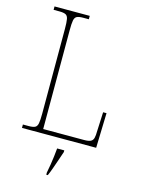

<svg xmlns="http://www.w3.org/2000/svg" viewBox="-136 -792 807 1090"><g transform="rotate(15 267.0 -246.5)"><path d="M45 0V-20H79Q104 -20 116 -26Q128 -32 131.5 -51Q135 -70 135 -108V-606Q135 -645 131.5 -663.5Q128 -682 116 -688Q104 -694 79 -694H45V-714H252V-694H219Q194 -694 182 -688Q170 -682 166.5 -663.5Q163 -645 163 -606V-25H403Q429 -25 441.5 -31Q454 -37 458 -52Q462 -67 462 -94L467 -205H487L481 0ZM247 208Q252 183 256 158Q260 133 263 108.5Q266 84 268 61H310V71Q303 92 293.5 119.5Q284 147 274.5 174Q265 201 256 221H247Z"/></g></svg>

Font: Noto Serif Khmer SemiCondensed Thin
Style: Regular
Weight: 250
Width: 4
Designer: Danh Hong and the Monotype Design Team
Foundry: Monotype Imaging Inc.
Version: Version 2.004